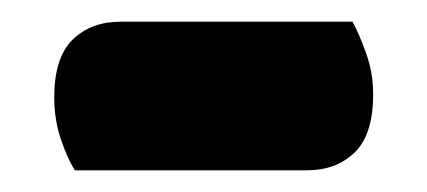

<svg xmlns="http://www.w3.org/2000/svg" viewBox="-20 -343 394 177"><path d="M49 -186Q42 -197 36 -215Q30 -233 30 -253Q30 -290 47 -306.5Q64 -323 91 -323H305Q311 -312 317.5 -294Q324 -276 324 -256Q324 -219 307 -202.5Q290 -186 263 -186Z"/></svg>

Font: Baloo Tammudu 2 ExtraBold
Style: Regular
Weight: 800
Designer: Maithili Shingre, Omkar Shende and Ek Type
Foundry: Ek Type
Version: Version 1.640;hotconv 1.0.111;makeotfexe 2.5.65597; ttfautoh